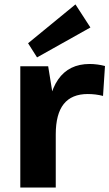

<svg xmlns="http://www.w3.org/2000/svg" viewBox="-20 -835 487 855"><path d="M70.4 -540H194.5L228.3 -331.1V0H70.4ZM190.9 -277.7Q190.9 -412.2 238.9 -481.1Q286.8 -550.1 379.4 -550.1Q395.9 -550.1 413.2 -547.8Q430.4 -545.6 447.5 -541.1L438.8 -407.8Q406.2 -416.3 370.7 -416.3Q299.4 -416.3 263.8 -371.8Q228.3 -327.2 228.3 -236.6ZM382.6 -712.6 145 -579.4 105 -642.4 316 -815.4Z"/></svg>

Font: Pathway Extreme 8pt Thin
Style: Regular
Weight: 100
Designer: Eduardo Rodriguez Tunni
Foundry: Eduardo Rodriguez Tunni
Version: Version 1.000